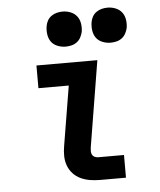

<svg xmlns="http://www.w3.org/2000/svg" viewBox="-54 -804 707 851"><g transform="rotate(-5 300.0 -379.0)"><path d="M357 0Q335 0 313 -3.5Q291 -7 271.5 -16Q252 -25 237.5 -40.5Q223 -56 215.5 -76Q208 -96 207.5 -118.5Q207 -141 211 -163L255 -429H120V-530H391L328 -146Q327 -138 327 -130Q327 -122 330.5 -115Q334 -108 341.5 -104.5Q349 -101 357 -101H472V0ZM456 -602Q438 -602 420.5 -609Q403 -616 393 -629.5Q383 -643 380 -661.5Q377 -680 380 -699Q382 -712 388.5 -724Q395 -736 406.5 -744Q418 -752 431 -755Q444 -758 456 -758Q475 -758 492 -751Q509 -744 519.5 -730.5Q530 -717 533 -698.5Q536 -680 533 -661Q530 -648 523.5 -636Q517 -624 506 -616Q495 -608 482 -605Q469 -602 456 -602ZM256 -602Q238 -602 220.5 -609Q203 -616 193 -629.5Q183 -643 180 -661.5Q177 -680 180 -699Q182 -712 188.5 -724Q195 -736 206.5 -744Q218 -752 231 -755Q244 -758 256 -758Q275 -758 292 -751Q309 -744 319.5 -730.5Q330 -717 333 -698.5Q336 -680 333 -661Q330 -648 323.5 -636Q317 -624 306 -616Q295 -608 282 -605Q269 -602 256 -602Z"/></g></svg>

Font: Iosevka Slab Extended Oblique
Style: Bold
Weight: 700
Width: 7
Italic angle: -9°
Monospace: yes
Designer: Belleve Invis
Foundry: Belleve Invis
Version: Version 11.1.1; ttfautohint (v1.8.3)